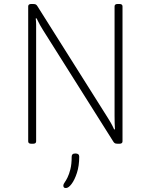

<svg xmlns="http://www.w3.org/2000/svg" viewBox="-20 -722 759 967"><path d="M138 2Q130 2 126 -1Q122 -4 122 -10V-690Q122 -696 126 -699Q130 -702 138 -702H146Q152 -702 156 -701Q160 -700 163 -697.5Q166 -695 169 -690L522 -130Q529 -119 537.5 -104.5Q546 -90 555 -70L559 -71Q558 -88 557.5 -102.5Q557 -117 557 -138V-690Q557 -696 561 -699Q565 -702 573 -702H581Q589 -702 593 -699Q597 -696 597 -690V-10Q597 -4 593 -1Q589 2 581 2H573Q567 2 563 1Q559 0 556 -2.5Q553 -5 550 -10L197 -570Q190 -581 181.5 -596Q173 -611 164 -630L160 -629Q162 -612 162 -597.5Q162 -583 162 -561V-10Q162 -4 158 -1Q154 2 146 2ZM312 225Q305 225 302 222Q299 219 299 212Q299 206 305.5 197Q312 188 320 172Q328 156 334.5 130.5Q341 105 341 67Q341 59 345.5 55Q350 51 360 51Q379 51 379 67Q379 113 367.5 148.5Q356 184 340.5 204.5Q325 225 312 225Z"/></svg>

Font: Asap Thin
Style: Regular
Weight: 250
Designer: Pablo Cosgaya
Foundry: Omnibus-Type
Version: Version 3.001